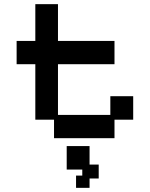

<svg xmlns="http://www.w3.org/2000/svg" viewBox="-20 -653 722 924"><path d="M240 12V-77H150V-344H60V-456H150V-633H259V-456H531V-344H259V-100H511V-190H621V-77H531V12ZM346 251V192H376V163H301V50H411V139H455V206H411V251Z"/></svg>

Font: Pixelify Sans Medium
Style: Regular
Weight: 500
Designer: Stefie Justprince
Foundry: Typecalism Foundryline
Version: Version 1.000;February 13, 2025;FontCreator 15.0.0.3015 64-b